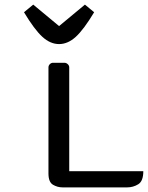

<svg xmlns="http://www.w3.org/2000/svg" viewBox="-20 -812 641 832"><path d="M280 -70H601Q601 -27 579 -13.5Q557 0 531 0H251Q229 0 209.5 -11.5Q190 -23 190 -60V-520Q190 -528 196 -534Q202 -540 210 -540H259Q267 -540 273.5 -534Q280 -528 280 -520ZM124 -792 236 -699 348 -792 388 -759Q343 -684 308.5 -652.5Q274 -621 236 -621Q198 -621 163.5 -652.5Q129 -684 84 -759Z"/></svg>

Font: Warnes
Style: Regular
Weight: 400
Designer: Eduardo Rodriguez Tunni
Foundry: Eduardo Rodriguez Tunni
Version: Version 1.002; ttfautohint (v1.8.4.7-5d5b);gftools[0.9.23]